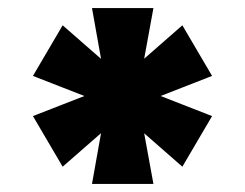

<svg xmlns="http://www.w3.org/2000/svg" viewBox="-20 -804 610 478"><path d="M267 -595 434 -741 508 -615 303 -535 136 -389 62 -515ZM267 -535 62 -615 136 -741 303 -595 508 -515 434 -389ZM248 -565 209 -784H362L322 -565L362 -346H209Z"/></svg>

Font: Pathway Extreme ExtraBold
Style: Regular
Weight: 800
Designer: Eduardo Rodriguez Tunni
Foundry: Eduardo Rodriguez Tunni
Version: Version 1.001;gftools[0.9.26]